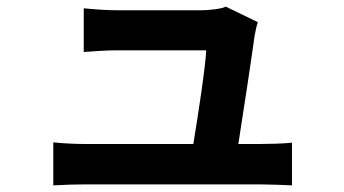

<svg xmlns="http://www.w3.org/2000/svg" viewBox="-20 -544 1040 580"><path d="M141 -114V16C179 14 204 13 240 13C291 13 715 13 766 13C793 13 842 15 862 16V-113C836 -110 790 -109 764 -109H700C715 -204 741 -376 749 -435C751 -445 754 -464 759 -477L662 -524C650 -517 609 -513 588 -513C540 -513 383 -513 332 -513C305 -513 259 -516 233 -519V-387C262 -389 301 -392 333 -392C362 -392 556 -392 603 -392C600 -336 578 -194 564 -109H240C205 -109 168 -111 141 -114Z"/></svg>

Font: Noto Sans Mono CJK HK
Style: Bold
Weight: 700
Designer: Ryoko NISHIZUKA 西塚涼子 (kana, bopomofo & ideographs); Paul D. Hunt (Latin, Greek & Cyrillic); Sandoll Communications 산돌커뮤니
Foundry: Adobe
Version: Version 2.004;hotconv 1.0.118;makeotfexe 2.5.65603